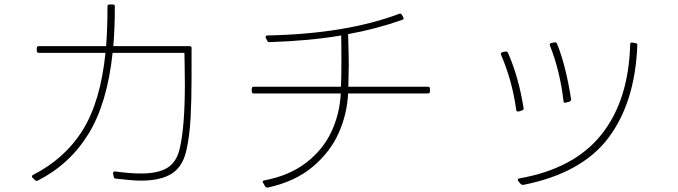

<svg xmlns="http://www.w3.org/2000/svg" viewBox="-20 -806 3040 861"><path d="M145 -578V-590Q145 -599 154 -599H456Q462 -682 462 -777Q462 -786 471 -786H486Q495 -786 495 -777Q495 -676 488 -599H830Q839 -599 839 -591V-457Q839 -354 834.5 -274Q830 -194 816 -133Q800 -59 750.5 -27.5Q701 4 612 4Q575 4 499 -5Q492 -5 490 -13L487 -28V-30Q487 -37 495 -37H497Q563 -28 613 -28Q689 -28 730.5 -53.5Q772 -79 786 -140Q809 -237 809 -429L808 -516Q807 -536 807 -569H485Q461 -343 377 -206Q293 -69 149 4Q148 5 145 5Q142 5 137 2L126 -9Q123 -12 123 -15Q123 -18 127 -21Q272 -95 351.5 -223.5Q431 -352 453 -569H154Q145 -569 145 -578Z M1109 -396V-408Q1109 -417 1118 -417H1509Q1511 -458 1511 -532Q1511 -613 1510 -647Q1371 -623 1188 -617Q1181 -617 1178 -624L1172 -636Q1171 -637 1171 -640Q1171 -647 1179 -647Q1531 -654 1770 -744L1774 -745Q1779 -745 1782 -740L1788 -729Q1790 -725 1790 -723Q1790 -719 1784 -717Q1664 -675 1541 -653L1542 -616Q1544 -552 1544 -511Q1544 -481 1542 -417H1899Q1908 -417 1908 -408V-396Q1908 -387 1899 -387H1541Q1537 -296 1499 -210Q1461 -124 1381.5 -57.5Q1302 9 1181 35H1178Q1172 35 1169 30L1160 14L1158 9Q1158 4 1165 3Q1277 -18 1353 -76.5Q1429 -135 1466.5 -216Q1504 -297 1508 -387H1118Q1109 -387 1109 -396Z M2446 -602 2445 -606Q2445 -611 2452 -613L2466 -616H2469Q2476 -616 2478 -610Q2518 -510 2541 -361V-359Q2541 -354 2534 -350L2517 -346L2514 -345Q2507 -345 2507 -353Q2491 -489 2446 -602ZM2302 0Q2302 -5 2309 -6Q2554 -49 2676.5 -202Q2799 -355 2806 -607Q2806 -617 2815 -615L2830 -613Q2839 -611 2838 -603Q2828 -347 2708.5 -188Q2589 -29 2327 23H2324Q2319 23 2315 19L2304 6Q2302 2 2302 0ZM2303 -306Q2296 -306 2295 -313Q2277 -444 2227 -560L2226 -564Q2226 -570 2233 -572L2247 -575H2249Q2255 -575 2258 -569Q2306 -460 2328 -321V-319Q2328 -313 2322 -311L2306 -306Z"/></svg>

Font: LINE Seed JP_TTF Thin
Style: Regular
Weight: 250
Designer: LY Corporation & Fontrix & Fontworks
Version: Version 1.008